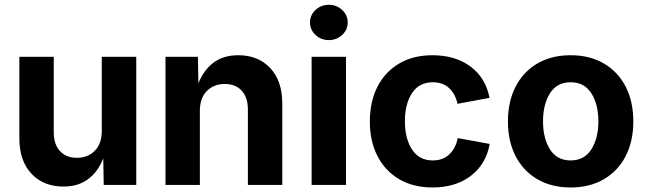

<svg xmlns="http://www.w3.org/2000/svg" viewBox="-20 -788 2758 818"><path d="M250.5 6.8Q165.5 6.8 114 -47.9Q62.5 -102.5 62.5 -198.7V-545.9H209V-224.1Q209 -173.3 235.4 -144.5Q261.7 -115.7 307.6 -115.7Q354.5 -115.7 384 -145.8Q413.6 -175.8 413.6 -230V-545.9H560.5V0H421.9L419.9 -113.3Q397 -55.2 354.7 -24.2Q312.5 6.8 250.5 6.8Z M831.5 -315.9V0H685.1V-545.9H823.2L825.2 -433.1Q848.1 -490.2 890.1 -521.5Q932.1 -552.7 995.1 -552.7Q1080.1 -552.7 1131.3 -498Q1182.6 -443.4 1182.6 -347.2V0H1036.1V-321.8Q1036.1 -372.6 1010 -401.4Q983.9 -430.2 937.5 -430.2Q890.6 -430.2 861.1 -400.1Q831.5 -370.1 831.5 -315.9Z M1307.6 0V-545.9H1454.1V0ZM1380.9 -617.2Q1347.7 -617.2 1324.2 -639.2Q1300.8 -661.1 1300.8 -692.4Q1300.8 -723.6 1324.2 -745.6Q1347.7 -767.6 1380.9 -767.6Q1414.1 -767.6 1437.7 -745.6Q1461.4 -723.6 1461.4 -692.4Q1461.4 -661.1 1437.7 -639.2Q1414.1 -617.2 1380.9 -617.2Z M1822.8 10.7Q1740.2 10.7 1680.4 -24.7Q1620.6 -60.1 1588.1 -123.3Q1555.7 -186.5 1555.7 -270.5Q1555.7 -355 1588.1 -418.5Q1620.6 -481.9 1680.4 -517.3Q1740.2 -552.7 1822.8 -552.7Q1919.9 -552.7 1984.9 -504.2Q2049.8 -455.6 2065.4 -371.1L1929.2 -345.7Q1919.9 -388.2 1893.3 -412.8Q1866.7 -437.5 1824.2 -437.5Q1765.6 -437.5 1735.4 -391.4Q1705.1 -345.2 1705.1 -271Q1705.1 -197.8 1735.4 -151.1Q1765.6 -104.5 1824.2 -104.5Q1866.7 -104.5 1894 -130.1Q1921.4 -155.8 1930.2 -199.7L2066.4 -174.8Q2050.8 -88.4 1985.8 -38.8Q1920.9 10.7 1822.8 10.7Z M2411.1 10.7Q2329.1 10.7 2269 -24.7Q2209 -60.1 2176.5 -123.3Q2144 -186.5 2144 -270.5Q2144 -355 2176.5 -418.5Q2209 -481.9 2269 -517.3Q2329.1 -552.7 2411.1 -552.7Q2493.2 -552.7 2553.2 -517.3Q2613.3 -481.9 2645.8 -418.5Q2678.2 -355 2678.2 -270.5Q2678.2 -186.5 2645.8 -123.3Q2613.3 -60.1 2553.2 -24.7Q2493.2 10.7 2411.1 10.7ZM2411.1 -104.5Q2469.7 -104.5 2499.5 -151.9Q2529.3 -199.2 2529.3 -271Q2529.3 -343.3 2499.5 -390.4Q2469.7 -437.5 2411.1 -437.5Q2352.5 -437.5 2323 -390.4Q2293.5 -343.3 2293.5 -271Q2293.5 -199.2 2323 -151.9Q2352.5 -104.5 2411.1 -104.5Z"/></svg>

Font: Inter-Bold
Style: Bold
Weight: 700
Designer: Rasmus Andersson
Foundry: rsms
Version: Version 4.000;git-a52131595